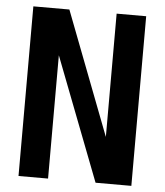

<svg xmlns="http://www.w3.org/2000/svg" viewBox="-52 -776 707 822"><g transform="rotate(5 301.0 -364.5)"><path d="M58.1 -729H212.9L416 -199.2V-729H543V0H389.2L185.1 -529.8V0H58.1Z"/></g></svg>

Font: Hack
Style: Bold
Weight: 700
Monospace: yes
Designer: Christopher Simpkins
Foundry: Christopher Simpkins
Version: Version 2.017